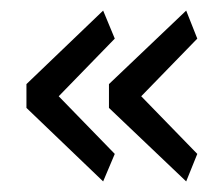

<svg xmlns="http://www.w3.org/2000/svg" viewBox="-20 -427 413 363"><path d="M197 -136 91 -245 197 -354 175 -407 30 -268V-223L175 -84ZM353 -136 247 -245 353 -354 332 -407 186 -268V-223L332 -84Z"/></svg>

Font: Catamaran
Style: Regular
Weight: 400
Designer: Pria Ravichandran
Version: Version 1.000;PS 001.000;hotconv 1.0.70;makeotf.lib2.5.58329